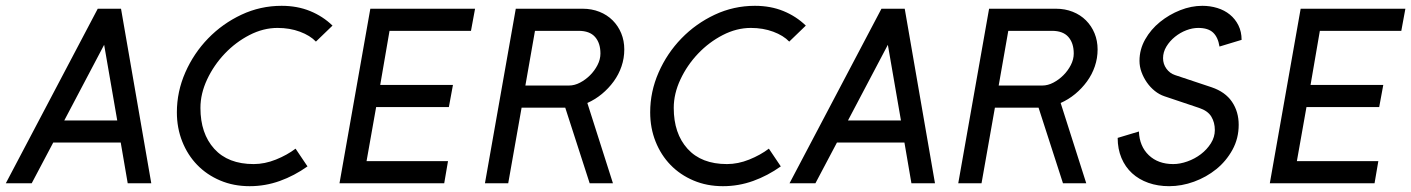

<svg xmlns="http://www.w3.org/2000/svg" viewBox="-20 -630 4851 660"><path d="M500 0H419L395 -140H163L89 0H0L316 -600H396ZM383 -216 338 -476 201 -216Z M852 -66Q890 -66 928.5 -81.5Q967 -97 996 -119L1037 -58Q992 -26 942 -8Q892 10 838 10Q783 10 737 -9.5Q691 -29 658 -63Q625 -97 606.5 -143.5Q588 -190 588 -244Q588 -315 617 -381Q646 -447 695.5 -498Q745 -549 810 -579.5Q875 -610 948 -610Q1002 -610 1046 -592Q1090 -574 1123 -542L1066 -487Q1046 -508 1011 -521Q976 -534 934 -534Q885 -534 837.5 -509.5Q790 -485 752.5 -445.5Q715 -406 692 -357Q669 -308 669 -259Q669 -171 716.5 -118.5Q764 -66 852 -66Z M1507 0H1147L1253 -600H1613L1599 -524H1319L1287 -338H1537L1523 -262H1273L1240 -76H1520Z M1923 -260H1773L1727 0H1647L1753 -600H1983Q2014 -600 2040.5 -589.5Q2067 -579 2086 -560Q2105 -541 2115.5 -515.5Q2126 -490 2126 -460Q2126 -430 2116.5 -402Q2107 -374 2089.5 -350Q2072 -326 2049 -307Q2026 -288 1999 -276L2087 0H2007ZM1969 -524H1819L1786 -336H1936Q1955 -336 1974 -346Q1993 -356 2008.5 -371.5Q2024 -387 2034 -406.5Q2044 -426 2044 -446Q2044 -482 2025.5 -503Q2007 -524 1969 -524Z M2479 -66Q2517 -66 2555.5 -81.5Q2594 -97 2623 -119L2664 -58Q2619 -26 2569 -8Q2519 10 2465 10Q2410 10 2364 -9.5Q2318 -29 2285 -63Q2252 -97 2233.5 -143.5Q2215 -190 2215 -244Q2215 -315 2244 -381Q2273 -447 2322.5 -498Q2372 -549 2437 -579.5Q2502 -610 2575 -610Q2629 -610 2673 -592Q2717 -574 2750 -542L2693 -487Q2673 -508 2638 -521Q2603 -534 2561 -534Q2512 -534 2464.5 -509.5Q2417 -485 2379.5 -445.5Q2342 -406 2319 -357Q2296 -308 2296 -259Q2296 -171 2343.5 -118.5Q2391 -66 2479 -66Z M3194 0H3113L3089 -140H2857L2783 0H2694L3010 -600H3090ZM3077 -216 3032 -476 2895 -216Z M3550 -260H3400L3354 0H3274L3380 -600H3610Q3641 -600 3667.5 -589.5Q3694 -579 3713 -560Q3732 -541 3742.5 -515.5Q3753 -490 3753 -460Q3753 -430 3743.5 -402Q3734 -374 3716.5 -350Q3699 -326 3676 -307Q3653 -288 3626 -276L3714 0H3634ZM3596 -524H3446L3413 -336H3563Q3582 -336 3601 -346Q3620 -356 3635.5 -371.5Q3651 -387 3661 -406.5Q3671 -426 3671 -446Q3671 -482 3652.5 -503Q3634 -524 3596 -524Z M4145 -330Q4192 -314 4215 -280Q4238 -246 4238 -201Q4238 -154 4216.5 -115Q4195 -76 4161 -48.5Q4127 -21 4084.5 -5.5Q4042 10 3999 10Q3960 10 3927.5 -1.5Q3895 -13 3871.5 -34.5Q3848 -56 3835 -87Q3822 -118 3822 -156L3895 -178Q3897 -127 3929 -96.5Q3961 -66 4013 -66Q4036 -66 4061.5 -75Q4087 -84 4108 -100Q4129 -116 4142.5 -137.5Q4156 -159 4156 -183Q4156 -209 4144 -229Q4132 -249 4102 -259L3983 -299Q3965 -305 3949.5 -317.5Q3934 -330 3922.5 -346.5Q3911 -363 3904 -382Q3897 -401 3897 -421Q3897 -460 3916.5 -494.5Q3936 -529 3967.5 -554.5Q3999 -580 4037 -595Q4075 -610 4113 -610Q4140 -610 4164.5 -602.5Q4189 -595 4207.5 -580Q4226 -565 4237 -543Q4248 -521 4248 -493L4172 -470Q4167 -502 4150 -518Q4133 -534 4099 -534Q4079 -534 4058 -526Q4037 -518 4019 -503.5Q4001 -489 3989.5 -470Q3978 -451 3978 -430Q3978 -410 3989.5 -394Q4001 -378 4019 -372L4145 -330Z M4705 0H4345L4451 -600H4811L4797 -524H4517L4485 -338H4735L4721 -262H4471L4438 -76H4718Z"/></svg>

Font: Gauge
Style: Oblique
Weight: 400
Italic angle: -80°
Designer: Daniel Pimley
Foundry: Daniel Pimley
Version: Version 2.0